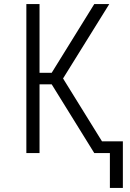

<svg xmlns="http://www.w3.org/2000/svg" viewBox="-20 -755 640 947"><path d="M522 172V0H445L235 -339H175V0H110V-735H175V-396H235L445 -735H519L291 -368L483 -58H586V172Z"/></svg>

Font: Iosevka Custom Light Extended
Style: Regular
Weight: 300
Width: 7
Monospace: yes
Designer: Belleve Invis
Foundry: Belleve Invis
Version: Version 11.2.4; ttfautohint (v1.8.4)